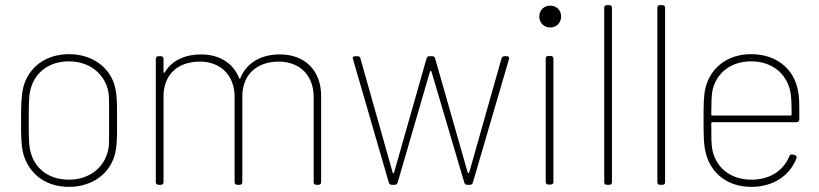

<svg xmlns="http://www.w3.org/2000/svg" viewBox="-20 -720 3190 748"><path d="M248 8C342 8 411 -46 429 -124C435 -150 436 -179 436 -219C436 -229 436 -239 436 -251C436 -262 436 -272 436 -281C436 -320 435 -351 429 -377C412 -455 342 -509 249 -509C155 -509 89 -455 70 -377C63 -345 62 -309 62 -252C62 -197 62 -157 70 -124C90 -46 155 8 248 8ZM248 -20C166 -20 110 -68 97 -138C92 -159 92 -196 92 -251C92 -301 92 -341 97 -363C110 -432 166 -481 248 -481C330 -481 388 -432 402 -363C405 -349 405 -328 405 -299C405 -285 405 -269 405 -251C405 -234 405 -218 405 -204C405 -175 405 -153 402 -138C388 -69 330 -20 248 -20Z M1071 -508C997 -508 941 -476 916 -415C915 -412 913 -412 912 -415C889 -474 834 -508 764 -508C700 -508 649 -484 622 -438C620 -435 617 -436 617 -440V-491C617 -497 613 -501 607 -501H597C591 -501 587 -497 587 -491V-10C587 -4 591 0 597 0H607C613 0 617 -4 617 -10V-344C617 -429 672 -480 759 -480C838 -480 894 -428 894 -342V-10C894 -4 898 0 904 0H914C920 0 924 -4 924 -10V-344C924 -429 980 -480 1066 -480C1146 -480 1202 -428 1202 -342V-10C1202 -4 1206 0 1212 0H1221C1227 0 1231 -4 1231 -10V-347C1231 -447 1166 -508 1071 -508Z M1506 0H1518C1524 0 1527 -3 1529 -8L1655 -441C1656 -444 1660 -444 1661 -441L1789 -8C1791 -3 1794 0 1800 0H1811C1817 0 1820 -3 1822 -8L1963 -490C1965 -497 1961 -501 1954 -501H1945C1939 -501 1936 -498 1934 -493L1808 -48C1807 -45 1803 -45 1802 -48L1675 -493C1673 -498 1670 -501 1664 -501H1653C1647 -501 1644 -498 1642 -493L1515 -47C1514 -44 1511 -44 1510 -47L1384 -493C1383 -498 1379 -501 1373 -501H1364C1358 -501 1354 -498 1354 -493C1354 -492 1355 -491 1355 -490L1495 -8C1497 -3 1500 0 1506 0Z M2124 -613C2148 -613 2166 -631 2166 -656C2166 -680 2148 -698 2124 -698C2099 -698 2081 -680 2081 -656C2081 -631 2099 -613 2124 -613ZM2116 -1H2126C2132 -1 2136 -5 2136 -11V-492C2136 -498 2132 -502 2126 -502H2116C2110 -502 2106 -498 2106 -492V-11C2106 -5 2110 -1 2116 -1Z M2344 0H2354C2360 0 2364 -4 2364 -10V-690C2364 -696 2360 -700 2354 -700H2344C2338 -700 2334 -696 2334 -690V-10C2334 -4 2338 0 2344 0Z M2551 0H2561C2567 0 2571 -4 2571 -10V-690C2571 -696 2567 -700 2561 -700H2551C2545 -700 2541 -696 2541 -690V-10C2541 -4 2545 0 2551 0Z M2908 -20C2825 -20 2768 -68 2755 -138C2751 -156 2751 -190 2751 -240C2751 -243 2753 -244 2755 -244H3084C3090 -244 3094 -248 3094 -255C3094 -327 3094 -344 3088 -371C3071 -453 3004 -509 2906 -509C2813 -509 2747 -455 2728 -376C2721 -344 2721 -309 2721 -252C2721 -196 2721 -156 2730 -122C2750 -45 2814 8 2907 8C2994 8 3058 -37 3083 -104C3085 -110 3082 -115 3076 -116L3067 -118C3061 -119 3057 -117 3055 -111C3033 -57 2981 -20 2908 -20ZM2906 -481C2989 -481 3045 -432 3059 -363C3063 -346 3064 -311 3064 -274C3064 -271 3062 -270 3060 -270H2755C2753 -270 2751 -271 2751 -274C2751 -313 2752 -346 2755 -364C2768 -432 2824 -481 2906 -481Z"/></svg>

Font: Barlow Thin
Style: Regular
Weight: 250
Designer: Jeremy Tribby
Foundry: Tribby Type
Version: Version 1.422;hotconv 1.0.109;makeotfexe 2.5.65596